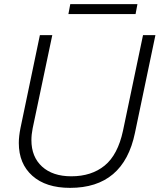

<svg xmlns="http://www.w3.org/2000/svg" viewBox="-20 -899 772 929"><path d="M71 -207Q71 -239 79 -279L173 -729H233L138 -278Q132 -248 132 -221Q132 -140 183.5 -93Q235 -46 325 -46Q423 -46 486.5 -98Q550 -150 575 -266L672 -729H732L633 -256Q578 10 319 10Q202 10 136.5 -48.5Q71 -107 71 -207ZM320 -879H645L636 -831H311Z"/></svg>

Font: Mona Sans Light
Style: Italic
Weight: 300
Italic angle: -11.7°
Designer: Deni Anggara
Foundry: GitHub
Version: Version 2.000